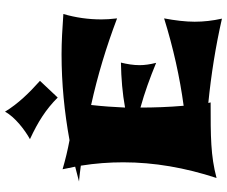

<svg xmlns="http://www.w3.org/2000/svg" viewBox="-88 -754 884 747"><g transform="rotate(-90 353.5 -380.0)"><path d="M329 -2 327 -11C437 0 545 17 655 42C647 6 643 -29 643 -64C643 -100 648 -141 656 -183C540 -147 427 -122 316 -107C311 -164 309 -222 309 -275C367 -259 425 -238 483 -214C477 -238 474 -259 474 -278C474 -303 478 -327 484 -351C422 -350 364 -345 309 -335C311 -379 314 -423 319 -467C433 -442 545 -408 656 -366C653 -390 652 -411 652 -427C652 -478 659 -527 673 -575C615 -579 566 -582 516 -582C403 -582 291 -571 182 -551C144 -558 107 -567 69 -578L79 -529L21 -514H23C43 -512 63 -510 83 -507C92 -451 96 -396 96 -342C96 -222 75 -101 35 21C122 -2 195 -2 329 -2ZM413 -666C366 -708 324 -751 293 -802C273 -764 221 -724 186 -705C253 -674 302 -643 348 -597Z"/></g></svg>

Font: Shojumaru
Style: Regular
Weight: 400
Designer: Astigmatic (AOETI)
Foundry: Astigmatic (AOETI)
Version: Version 1.000